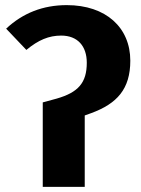

<svg xmlns="http://www.w3.org/2000/svg" viewBox="-20 -730 549 750"><path d="M147 0H311V-279L336 -288C437 -325 489 -382 489 -493C489 -622 394 -710 241 -710C148 -710 69 -679 4 -618L83 -535C130 -574 171 -591 219 -591C283 -591 319 -550 319 -485C319 -406 285 -369 202 -345L147 -330Z"/></svg>

Font: Fira Sans
Style: Bold
Weight: 700
Designer: Carrois Corporate & Edenspiekermann AG
Foundry: Carrois Corporate GbR & Edenspiekermann AG
Version: Version 4.203